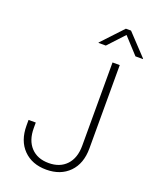

<svg xmlns="http://www.w3.org/2000/svg" viewBox="-171 -1041 925 1147"><g transform="rotate(20 291.5 -467.0)"><path d="M266.1 9.8Q175.3 9.8 120.6 -45.7Q65.9 -101.1 65.9 -198.2V-233.4H111.8V-198.2Q111.8 -120.1 153.1 -76.2Q194.3 -32.2 266.1 -32.2Q337.4 -32.2 378.7 -76.2Q419.9 -120.1 419.9 -198.2V-727.5H465.8V-198.2Q465.8 -101.1 411.4 -45.7Q356.9 9.8 266.1 9.8ZM347.7 -808.6H301.3V-811.5L425.8 -944.3H458.5L583.5 -811.5V-808.6H536.1L442.4 -910.6Z"/></g></svg>

Font: Inter 16pt ExtraLight
Style: Regular
Weight: 250
Version: Version 4.001;git-66647c0bb